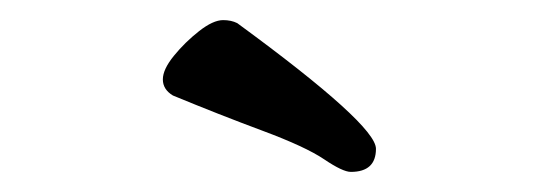

<svg xmlns="http://www.w3.org/2000/svg" viewBox="-20 -739 540 191"><path d="M329 -568Q354 -568 354 -591Q354 -615 216 -716Q210 -719 202 -719Q192 -719 178 -708Q164 -697 153 -683.5Q142 -670 142 -660Q142 -650 152 -644Q198 -625 241 -609Q284 -593 302.5 -580.5Q321 -568 329 -568Z"/></svg>

Font: LXGW WenKai Mono TC
Style: Bold
Weight: 700
Designer: LXGW / Fontworks Inc.
Foundry: LXGW / Fontworks Inc.
Version: Version 1.330